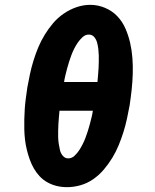

<svg xmlns="http://www.w3.org/2000/svg" viewBox="-20 -766 640 794"><path d="M257 8Q235 8 214.5 3Q194 -2 176 -12Q158 -22 144 -37Q130 -52 120 -69.5Q110 -87 103 -106.5Q96 -126 91 -146.5Q86 -167 83.5 -188Q81 -209 80.5 -230Q80 -251 80.5 -273.5Q81 -296 82.5 -317.5Q84 -339 87 -361Q90 -383 93 -404Q98 -432 104 -460Q110 -488 118.5 -515.5Q127 -543 138 -569.5Q149 -596 164.5 -621.5Q180 -647 199.5 -670Q219 -693 244 -710Q269 -727 297 -736.5Q325 -746 353 -746Q385 -746 414.5 -733.5Q444 -721 465 -699Q486 -677 498.5 -648.5Q511 -620 518 -589.5Q525 -559 527.5 -526.5Q530 -494 529 -461Q528 -428 524.5 -395.5Q521 -363 516 -330Q511 -303 505 -275Q499 -247 490.5 -220Q482 -193 471 -166Q460 -139 444.5 -113.5Q429 -88 409.5 -65Q390 -42 365.5 -25Q341 -8 313 0Q285 8 257 8ZM383 -427Q384 -441 385.5 -455Q387 -469 387.5 -482.5Q388 -496 388.5 -509.5Q389 -523 388.5 -537Q388 -551 386.5 -564Q385 -577 381.5 -590Q378 -603 369.5 -613Q361 -623 347 -623Q333 -623 321.5 -612.5Q310 -602 301.5 -589.5Q293 -577 286.5 -564Q280 -551 275 -537.5Q270 -524 265.5 -510Q261 -496 257.5 -482.5Q254 -469 250.5 -455Q247 -441 245 -427ZM262 -111Q277 -111 288.5 -122Q300 -133 308 -145.5Q316 -158 322.5 -171Q329 -184 334 -197.5Q339 -211 343.5 -225Q348 -239 351.5 -252.5Q355 -266 358.5 -280Q362 -294 364 -308H226Q225 -294 223.5 -280Q222 -266 221.5 -252.5Q221 -239 220.5 -225.5Q220 -212 220.5 -198Q221 -184 223 -171Q225 -158 228 -145Q231 -132 240 -121.5Q249 -111 262 -111Z"/></svg>

Font: Iosevka Slab HvExObl
Style: Regular
Weight: 900
Width: 7
Italic angle: -9°
Monospace: yes
Designer: Belleve Invis
Foundry: Belleve Invis
Version: Version 11.1.1; ttfautohint (v1.8.3)